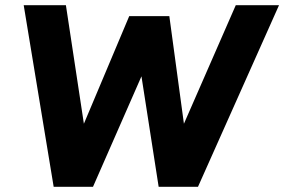

<svg xmlns="http://www.w3.org/2000/svg" viewBox="-20 -717 1091 737"><path d="M186 0H337L523 -424L589 0H740L1051 -697H885L686 -242L630 -655H476L302 -242L233 -697H71Z"/></svg>

Font: HK Grotesk Black
Style: Italic
Weight: 900
Italic angle: -16°
Designer: Alfredo Marco Pradil
Foundry: Hanken Design Co.
Version: Version 3.001;FEAKit 1.0